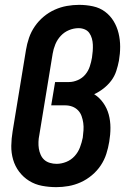

<svg xmlns="http://www.w3.org/2000/svg" viewBox="-20 -763 540 791"><path d="M212 8Q182 8 153 2.5Q124 -3 100 -18Q76 -33 59 -55.5Q42 -78 34 -105.5Q26 -133 26.5 -162.5Q27 -192 32 -222L87 -557Q91 -582 99.5 -607Q108 -632 123.5 -654.5Q139 -677 160 -694.5Q181 -712 205.5 -723Q230 -734 255.5 -738.5Q281 -743 306 -743Q335 -743 363 -737Q391 -731 412.5 -715Q434 -699 448 -676Q462 -653 468.5 -626Q475 -599 475 -570.5Q475 -542 470 -513Q466 -492 459 -470.5Q452 -449 438.5 -431Q425 -413 406.5 -398.5Q388 -384 368 -375Q390 -361 405.5 -339Q421 -317 428 -291Q435 -265 435 -236.5Q435 -208 430 -179Q426 -154 418 -129Q410 -104 395 -81.5Q380 -59 358.5 -41Q337 -23 312.5 -12Q288 -1 262.5 3.5Q237 8 212 8Q212 8 212 8Q212 8 212 8ZM213 -88Q233 -88 253 -96Q273 -104 287.5 -120Q302 -136 309.5 -156Q317 -176 321 -196Q323 -211 324 -226.5Q325 -242 323 -256.5Q321 -271 316 -285Q311 -299 301 -309Q291 -319 277.5 -324Q264 -329 248 -329H191L207 -425H264Q282 -425 300.5 -433Q319 -441 331.5 -456Q344 -471 350 -489.5Q356 -508 359 -526Q361 -539 362 -552.5Q363 -566 362.5 -579Q362 -592 358.5 -604.5Q355 -617 348 -627Q341 -637 329 -642Q317 -647 304 -647Q284 -647 264.5 -639Q245 -631 230.5 -615.5Q216 -600 208 -580.5Q200 -561 197 -542L142 -207Q139 -193 138.5 -178.5Q138 -164 140 -151Q142 -138 147.5 -125.5Q153 -113 162.5 -104.5Q172 -96 185.5 -92Q199 -88 213 -88Z"/></svg>

Font: Iosevka SS04
Style: Bold Italic
Weight: 700
Italic angle: -9°
Monospace: yes
Designer: Belleve Invis
Foundry: Belleve Invis
Version: Version 19.0.0; ttfautohint (v1.8.4)